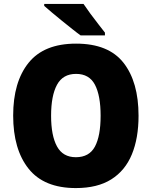

<svg xmlns="http://www.w3.org/2000/svg" viewBox="-20 -947 772 977"><path d="M685 -358Q685 -244 651 -161.5Q617 -79 546.5 -34.5Q476 10 366 10Q204 10 125.5 -88.5Q47 -187 47 -359Q47 -530 125.5 -627.5Q204 -725 367 -725Q532 -725 608.5 -627.5Q685 -530 685 -358ZM240 -358Q240 -257 270 -202Q300 -147 366 -147Q434 -147 463 -201Q492 -255 492 -358Q492 -461 463 -516Q434 -571 367 -571Q300 -571 270 -515.5Q240 -460 240 -358ZM405 -927Q419 -906 439.5 -878Q460 -850 480.5 -824Q501 -798 514 -781V-767H390Q373 -779 348 -799Q323 -819 295.5 -841Q268 -863 244 -883.5Q220 -904 205 -917V-927Z"/></svg>

Font: Noto Sans Malayalam SemiCondensed Black
Style: Regular
Weight: 900
Width: 4
Designer: Jelle Bosma - Monotype Design Team
Foundry: Monotype Imaging Inc.
Version: Version 2.104; ttfautohint (v1.8.4.7-5d5b)